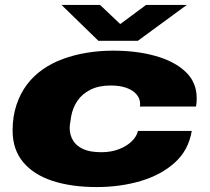

<svg xmlns="http://www.w3.org/2000/svg" viewBox="-20 -745 849 777"><path d="M371 12Q269 12 192.5 -13Q116 -38 73.5 -89Q31 -140 31 -217Q31 -273 46.5 -320Q62 -367 90 -404Q117 -439 153.5 -464.5Q190 -490 235 -506.5Q280 -523 331.5 -531.5Q383 -540 438 -540Q533 -540 609.5 -518.5Q686 -497 731 -454.5Q776 -412 776 -348Q776 -340 775.5 -331.5Q775 -323 773 -314H546Q547 -317 547 -319.5Q547 -322 547 -325Q547 -346 532.5 -363Q518 -380 491.5 -389.5Q465 -399 428 -399Q380 -399 346 -382Q312 -365 293 -336.5Q274 -308 268 -274Q266 -260 264.5 -251Q263 -242 262.5 -237Q262 -232 262 -227Q262 -200 275 -177.5Q288 -155 316 -142Q344 -129 390 -129Q430 -129 462 -141.5Q494 -154 514 -174Q534 -194 538 -215H756Q743 -137 687.5 -87Q632 -37 549.5 -12.5Q467 12 371 12ZM736 -725 538 -580H378L229 -725H385L482 -633H447L571 -725Z"/></svg>

Font: Archivo Expanded Black
Style: Italic
Weight: 900
Width: 7
Italic angle: -10°
Designer: Hector Gatti
Foundry: Omnibus-Type
Version: Version 2.001